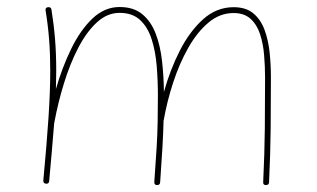

<svg xmlns="http://www.w3.org/2000/svg" viewBox="-20 -517 900 545"><path d="M103 -4.9Q112.8 -109.4 117.7 -183.8Q122.6 -258.3 122.6 -315.9Q122.6 -364.3 119.4 -405Q116.2 -445.8 109.4 -487.3Q107.9 -495.6 116.2 -496.6Q124.5 -497.6 126 -490.2Q132.8 -448.2 136.2 -406.5Q139.6 -364.7 139.6 -315.9Q139.6 -291.5 138.7 -264.2Q156.2 -325.2 182.1 -378.4Q208 -431.6 242.4 -464.4Q276.9 -497.1 319.3 -497.1Q359.4 -497.1 384 -476.6Q408.7 -456.1 421.9 -421.6Q435.1 -387.2 439.9 -344Q444.8 -300.8 445.3 -255.9Q462.4 -317.9 490.2 -372.8Q518.1 -427.7 556.4 -462.2Q594.7 -496.6 643.1 -496.6Q678.2 -496.6 699.2 -479Q720.2 -461.4 731 -432.1Q741.7 -402.8 745.4 -367.7Q749 -332.5 749 -297.4Q749 -223.1 748.3 -152.1Q747.6 -81.1 743.7 0.5Q743.2 8.3 734.9 8.3Q726.1 8.3 727.1 -0.5Q731 -82 731.7 -152.6Q732.4 -223.1 732.4 -297.4Q732.4 -328.1 729.7 -360.4Q727.1 -392.6 718.3 -419.7Q709.5 -446.8 691.4 -463.4Q673.3 -480 643.1 -480Q604 -480 571.8 -452.9Q539.6 -425.8 514.4 -381.3Q489.3 -336.9 471.7 -283.2Q454.1 -229.5 444.8 -176.3L444.3 -175.3Q443.4 -139.2 441.2 -100.3Q439 -61.5 434.6 0.5Q434.1 8.3 425.8 8.3Q417.5 8.3 418 -0.5Q422.4 -59.6 424.6 -98.1Q426.8 -136.7 427.5 -169.9Q428.2 -203.1 428.2 -245.6Q428.2 -288.1 424.8 -329.8Q421.4 -371.6 410.4 -405.8Q399.4 -439.9 377.7 -460.2Q356 -480.5 319.3 -480.5Q284.2 -480.5 254.6 -453.1Q225.1 -425.8 201.7 -380.4Q178.2 -335 161.4 -280Q144.5 -225.1 134.3 -169.4L133.8 -167.5Q130.9 -131.8 127.4 -91.1Q124 -50.3 119.6 -2.9Q118.7 5.4 110.4 4.4Q102.1 3.4 103 -4.9Z"/></svg>

Font: Mikhak-DS1-FD Thin
Style: Regular
Weight: 100
Designer: Amin Abedi
Version: Version 3.2